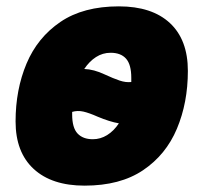

<svg xmlns="http://www.w3.org/2000/svg" viewBox="-20 -572 640 604"><path d="M246 12Q143 12 86 -40.5Q29 -93 29 -190Q29 -290 63.5 -372Q98 -454 170 -503Q242 -552 354 -552Q458 -552 514.5 -499.5Q571 -447 571 -349Q571 -249 536.5 -167Q502 -85 430 -36.5Q358 12 246 12ZM309 -338Q337 -325 356.5 -318.5Q376 -312 393 -314Q393 -315 393 -317.5Q393 -320 393 -327Q393 -369 376.5 -387.5Q360 -406 328 -406Q303 -406 282 -392.5Q261 -379 245 -355Q275 -354 309 -338ZM272 -134Q296 -134 317 -147Q338 -160 354 -184Q325 -189 287 -205Q260 -217 242 -221Q224 -225 207 -220Q207 -220 207 -212Q207 -170 224 -152Q241 -134 272 -134Z"/></svg>

Font: Geist Mono Black
Style: Italic
Weight: 900
Italic angle: -12°
Monospace: yes
Designer: Basement.studio, Andrés Briganti, Mateo Zaragoza
Foundry: Basement.studio, Vercel, Andrés Briganti, Guido Ferreyra, Mateo Zaragoza
Version: Version 1.500; ttfautohint (v1.8.4.7-5d5b)